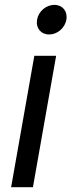

<svg xmlns="http://www.w3.org/2000/svg" viewBox="-20 -781 298 801"><path d="M26.4 0H117.4L214.2 -548.3H123.2ZM185.1 -637.2C218.8 -637.2 250.9 -663.8 256.9 -699C262.9 -734.1 240.6 -760.7 207 -760.7C172.6 -760.7 140.7 -734.1 134.7 -699C128.6 -663.8 150.7 -637.2 185.1 -637.2Z"/></svg>

Font: Poppins Devanagari Thin
Style: Italic
Weight: 100
Italic angle: -10°
Designer: Ninad Kale (Devanagari), Jonny Pinhorn (Latin)
Foundry: Indian Type Foundry
Version: 4.005